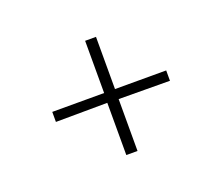

<svg xmlns="http://www.w3.org/2000/svg" viewBox="-68 -539 599 518"><g transform="rotate(-20 231.5 -280.0)"><path d="M67.9 -265.1V-293.9H216.8V-443.8H248V-293.9H395V-264.2L248 -265.1V-116.2H215.8V-266.1Z"/></g></svg>

Font: Halibut Thin
Style: Regular
Weight: 250
Designer: Matteo Maggi
Foundry: Collletttivo
Version: Version 3.080 | FøM Fix